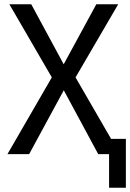

<svg xmlns="http://www.w3.org/2000/svg" viewBox="-20 -725 613 903"><path d="M493 158V0H452V-72H572V158ZM15 0 233 -377V-345L24 -705H127L288 -407H271L433 -705H536L326 -345V-377L544 0H442L271 -317H289L117 0Z"/></svg>

Font: Nunito Sans 10pt Condensed Medium
Style: Regular
Weight: 500
Width: 3
Designer: Vernon Adams
Foundry: Vernon Adams
Version: Version 3.101;gftools[0.9.27]